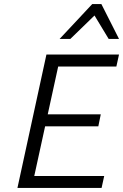

<svg xmlns="http://www.w3.org/2000/svg" viewBox="-20 -927 607 947"><path d="M481 0H66L209 -658H567L554 -599H267L149 -59H494ZM155 -304 168 -363H477L465 -304ZM274 -735 435 -907H480L461 -865L327 -735ZM516 -735 438 -864 435 -907H480L567 -735Z"/></svg>

Font: Ysabeau Office
Style: Italic
Weight: 400
Italic angle: -12°
Designer: Christian Thalmann (Catharsis Fonts)
Version: Version 2.001;gftools[0.9.30]; featfreeze: tnum,lnum,ss02